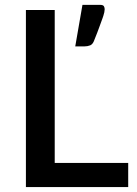

<svg xmlns="http://www.w3.org/2000/svg" viewBox="-20 -761 556 781"><path d="M202.6 -98.1H501.5V0H85.4V-720.2H202.6ZM315.4 -741.2H387.7Q399.4 -741.2 402.8 -735.4Q405.8 -729.5 405.8 -723.6Q405.8 -718.8 404.3 -710.9Q399.9 -693.8 397.5 -688Q386.2 -657.7 383.8 -650.4Q377.9 -633.3 361.3 -592.3Q356 -580.6 347.2 -576.7Q336.4 -572.3 323.7 -572.3H286.1Z"/></svg>

Font: Lato-SemiBold
Style: Regular
Weight: 500
Designer: Lukasz Dziedzic with Adam Twardoch and Botio Nikoltchev
Foundry: tyPoland Lukasz Dziedzic
Version: ""